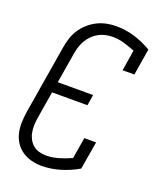

<svg xmlns="http://www.w3.org/2000/svg" viewBox="-140 -827 754 919"><g transform="rotate(20 237.5 -367.5)"><path d="M184 8Q157 8 131.5 1.5Q106 -5 84.5 -19.5Q63 -34 49 -55.5Q35 -77 29 -102.5Q23 -128 24 -155Q25 -182 29 -210L87 -560Q91 -584 98.5 -608Q106 -632 120 -653.5Q134 -675 153.5 -692.5Q173 -710 196 -721.5Q219 -733 243.5 -738Q268 -743 292 -743Q342 -743 388 -728.5Q434 -714 474 -690L452 -555H392L409 -661Q382 -672 353 -680.5Q324 -689 293 -689Q275 -689 257 -685Q239 -681 222.5 -672Q206 -663 192.5 -649.5Q179 -636 169.5 -620Q160 -604 154.5 -586.5Q149 -569 146 -551L120 -395H300L291 -340H111L88 -201Q85 -182 84.5 -163.5Q84 -145 87 -127.5Q90 -110 98.5 -94Q107 -78 120 -67Q133 -56 150.5 -51Q168 -46 187 -46Q218 -46 250 -55.5Q282 -65 313 -79L331 -187H391L367 -45Q324 -20 277 -6Q230 8 184 8Z"/></g></svg>

Font: Iosevka QP Light
Style: Italic
Weight: 300
Italic angle: -9°
Designer: Belleve Invis
Foundry: Belleve Invis
Version: Version 20.0.0; ttfautohint (v1.8.4)